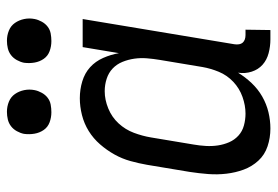

<svg xmlns="http://www.w3.org/2000/svg" viewBox="-140 -632 781 540"><g transform="rotate(-90 250.0 -362.5)"><path d="M158 8Q132 8 108 0Q84 -8 67.5 -26Q51 -44 42.5 -67Q34 -90 31 -115.5Q28 -141 30 -167Q32 -193 36 -219L56 -339Q60 -362 66.5 -385.5Q73 -409 85 -430.5Q97 -452 113.5 -471Q130 -490 151 -503Q172 -516 196 -522Q220 -528 243 -528Q268 -528 291 -521Q314 -514 330.5 -499Q347 -484 356.5 -462.5Q366 -441 370 -418L387 -520H466L395 -93Q394 -86 395 -80Q396 -74 399.5 -70Q403 -66 408.5 -64Q414 -62 421 -62H436L435 8H409Q389 8 370 3Q351 -2 337.5 -14Q324 -26 318 -44.5Q312 -63 315 -83Q303 -63 286 -45Q269 -27 248 -15Q227 -3 204 2.5Q181 8 158 8ZM200 -62Q223 -62 247 -70.5Q271 -79 289.5 -96.5Q308 -114 317.5 -137Q327 -160 331 -183L351 -303Q354 -321 355.5 -339Q357 -357 354.5 -374.5Q352 -392 345.5 -408Q339 -424 327 -435.5Q315 -447 298 -452.5Q281 -458 263 -458Q239 -458 214.5 -448Q190 -438 172.5 -419Q155 -400 146 -376Q137 -352 133 -328L113 -208Q110 -191 109 -173.5Q108 -156 110.5 -139.5Q113 -123 119.5 -108Q126 -93 138 -82Q150 -71 166.5 -66.5Q183 -62 200 -62ZM404 -608Q389 -608 375.5 -613Q362 -618 354 -629.5Q346 -641 343.5 -655.5Q341 -670 343 -685Q345 -695 350.5 -705Q356 -715 364.5 -721.5Q373 -728 383.5 -730.5Q394 -733 405 -733Q420 -733 433.5 -727.5Q447 -722 455 -710.5Q463 -699 466 -684.5Q469 -670 466 -655Q464 -645 458.5 -635Q453 -625 444.5 -618.5Q436 -612 425.5 -610Q415 -608 404 -608ZM204 -608Q189 -608 175.5 -613Q162 -618 154 -629.5Q146 -641 143.5 -655.5Q141 -670 143 -685Q145 -695 150.5 -705Q156 -715 164.5 -721.5Q173 -728 183.5 -730.5Q194 -733 205 -733Q220 -733 233.5 -727.5Q247 -722 255 -710.5Q263 -699 266 -684.5Q269 -670 266 -655Q264 -645 258.5 -635Q253 -625 244.5 -618.5Q236 -612 225.5 -610Q215 -608 204 -608Z"/></g></svg>

Font: Iosevka Curly
Style: Italic
Weight: 400
Italic angle: -9°
Monospace: yes
Designer: Belleve Invis
Foundry: Belleve Invis
Version: Version 22.1.2; ttfautohint (v1.8.4)